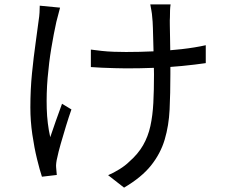

<svg xmlns="http://www.w3.org/2000/svg" viewBox="-20 -800 1040 879"><path d="M761 -780Q759 -767 758.5 -752.5Q758 -738 758 -721Q757 -710 757.5 -685Q758 -660 758.5 -628.5Q759 -597 759.5 -564Q760 -531 760 -503.5Q760 -476 760 -459Q760 -373 756.5 -299Q753 -225 734 -161Q715 -97 671.5 -42.5Q628 12 548 59L475 2Q499 -8 526.5 -25Q554 -42 572 -60Q612 -95 635 -135Q658 -175 668.5 -223Q679 -271 682 -329Q685 -387 685 -459Q685 -483 684 -520.5Q683 -558 682 -598.5Q681 -639 680 -672Q679 -705 677 -720Q676 -737 673 -752.5Q670 -768 668 -780ZM396 -573Q418 -570 445 -567Q472 -564 501.5 -563Q531 -562 557 -562Q619 -562 684.5 -565Q750 -568 811.5 -575Q873 -582 922 -593V-511Q874 -504 813.5 -498Q753 -492 687.5 -489.5Q622 -487 558 -487Q534 -487 504.5 -488Q475 -489 446.5 -490Q418 -491 396 -493ZM255 -765Q251 -751 246.5 -732.5Q242 -714 238 -700Q226 -646 215 -580Q204 -514 198 -443Q192 -372 194 -303Q196 -234 210 -172Q221 -204 235.5 -246Q250 -288 264 -325L307 -299Q295 -265 282 -222.5Q269 -180 258 -141.5Q247 -103 242 -78Q239 -67 237.5 -54Q236 -41 237 -33Q238 -25 238.5 -16Q239 -7 240 1L172 9Q162 -21 149.5 -72Q137 -123 128 -184.5Q119 -246 119 -308Q119 -390 126.5 -465Q134 -540 143 -603Q152 -666 157 -707Q160 -725 161 -743Q162 -761 162 -774Z"/></svg>

Font: Noto Sans SC Thin
Style: Regular
Weight: 400
Version: Version 2.004-H2;hotconv 1.0.118;makeotfexe 2.5.65603